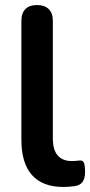

<svg xmlns="http://www.w3.org/2000/svg" viewBox="-20 -733 359 763"><path d="M232 10Q149 10 107 -37.5Q65 -85 65 -177V-650Q65 -681 81 -697Q97 -713 127 -713Q157 -713 173.5 -697Q190 -681 190 -650V-183Q190 -137 209.5 -115Q229 -93 265 -93Q273 -93 280 -93.5Q287 -94 294 -95Q308 -97 313 -87.5Q318 -78 318 -49Q318 -24 308 -10Q298 4 275 7Q265 8 254 9Q243 10 232 10Z"/></svg>

Font: Nunito ExtraLight
Style: Bold
Weight: 700
Version: Version 3.602